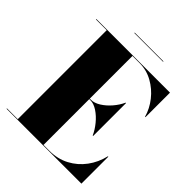

<svg xmlns="http://www.w3.org/2000/svg" viewBox="-232 -994 1134 1134"><g transform="rotate(45 335.0 -427.0)"><path d="M15 0V-3.5H105V-746.5H15V-750H630V-545H626.5Q611.5 -598.5 575.5 -644.2Q539.5 -690 488.8 -718.2Q438 -746.5 379.5 -746.5H320V-3.5H369Q437.5 -3.5 492.5 -32.5Q547.5 -61.5 584.5 -111.5Q621.5 -161.5 636.5 -225H640V0ZM486.5 -248Q471.5 -281.5 445.5 -313.2Q419.5 -345 388.5 -365.5Q357.5 -386 329 -386H276.5V-390H329Q357.5 -390 388.2 -409.2Q419 -428.5 445.2 -459Q471.5 -489.5 486.5 -523H490V-248ZM232 -850V-853.5H472V-850Z"/></g></svg>

Font: Bodoni Moda 48pt Black
Style: Regular
Weight: 900
Designer: Owen Earl
Foundry: indestructible type
Version: Version 2.004